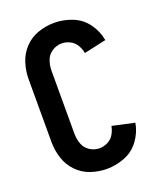

<svg xmlns="http://www.w3.org/2000/svg" viewBox="-139 -831 778 928"><g transform="rotate(-20 250.0 -367.5)"><path d="M251 8Q208 8 167.5 -6Q127 -20 97.5 -51Q68 -82 55 -123Q42 -164 42 -206V-529Q42 -571 55 -612Q68 -653 97.5 -684Q127 -715 167.5 -729Q208 -743 251 -743Q298 -743 343.5 -725Q389 -707 418 -667Q447 -627 455 -580L341 -555Q337 -577 325.5 -596.5Q314 -616 293.5 -626.5Q273 -637 251 -637Q224 -637 201 -622Q178 -607 169 -581.5Q160 -556 160 -529V-206Q160 -179 169 -153.5Q178 -128 201 -113Q224 -98 251 -98Q273 -98 293.5 -108.5Q314 -119 325.5 -138.5Q337 -158 341 -180L455 -155Q447 -108 418 -68Q389 -28 343.5 -10Q298 8 251 8Z"/></g></svg>

Font: Iosevka SS01
Style: Bold
Weight: 700
Monospace: yes
Designer: Belleve Invis
Foundry: Belleve Invis
Version: 2.3.3; ttfautohint (v1.8.3)